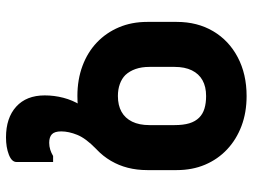

<svg xmlns="http://www.w3.org/2000/svg" viewBox="-121 -471 842 640"><g transform="rotate(90 300.0 -151.0)"><path d="M300 -552Q355 -552 400 -535Q445 -518 478 -487Q511 -456 529 -413.5Q547 -371 547 -319V-221Q547 -152 516 -99.5Q485 -47 429.5 -17.5Q374 12 300 12Q245 12 199.5 -5Q154 -22 121.5 -53Q89 -84 71 -126.5Q53 -169 53 -221V-319Q53 -388 84 -440.5Q115 -493 171 -522.5Q227 -552 300 -552ZM300 -417Q269 -417 247.5 -405Q226 -393 214.5 -369.5Q203 -346 203 -312V-228Q203 -202 210 -182Q217 -162 230 -148Q242 -136 260 -129.5Q278 -123 300 -123Q331 -123 352.5 -135Q374 -147 385.5 -170.5Q397 -194 397 -228V-312Q397 -341 391 -361Q385 -381 372 -394Q360 -406 342 -411.5Q324 -417 300 -417ZM298 121Q298 89 306 58.5Q314 28 330 2Q346 -24 370.5 -42Q395 -60 427 -66Q445 -70 462.5 -71Q480 -72 496 -72Q493 -68 487.5 -62Q482 -56 476 -50Q441 -16 429.5 12.5Q418 41 418 66Q418 88 427.5 97Q437 106 456 106Q468 106 479 102.5Q490 99 500 93H520Q520 103 520 115.5Q520 128 520 150.5Q520 173 520 215Q520 231 495.5 240.5Q471 250 438 250Q373 250 335.5 216Q298 182 298 121Z"/></g></svg>

Font: Recursive ExtraBold
Style: Regular
Weight: 800
Version: Version 1.085